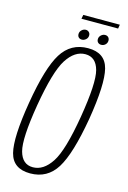

<svg xmlns="http://www.w3.org/2000/svg" viewBox="-115 -796 570 855"><g transform="rotate(15 170.0 -368.5)"><path d="M113 3.5Q192 3.5 234 -63.8Q276 -131 305 -299Q332.5 -466 315.2 -534Q298 -602 219.5 -602Q140 -602 97.8 -534.2Q55.5 -466.5 27.5 -299Q-0.5 -131.5 16.8 -64Q34 3.5 113 3.5ZM117.5 -26Q69 -26 53.8 -81.5Q38.5 -137 65.5 -298.5Q93 -460 129.2 -516.5Q165.5 -573 214.5 -573Q263.5 -573 278.5 -517Q293.5 -461 266.5 -298.5Q239.5 -137.5 203 -81.8Q166.5 -26 117.5 -26ZM181.5 -631.5Q191.5 -631.5 200 -639Q208.5 -646.5 208.5 -658Q208.5 -667 202.5 -672.8Q196.5 -678.5 188 -678.5Q178 -678.5 169.5 -670.8Q161 -663 161 -652Q161 -642.5 166.5 -637Q172 -631.5 181.5 -631.5ZM270.5 -631.5Q281.5 -631.5 289.5 -639Q297.5 -646.5 297.5 -658Q297.5 -667 292 -672.8Q286.5 -678.5 277 -678.5Q267 -678.5 258.5 -670.8Q250 -663 250 -652Q250 -642.5 255.8 -637Q261.5 -631.5 270.5 -631.5ZM156 -721H325L328 -739.5H159.5Z"/></g></svg>

Font: Anybody Condensed ExtraLight
Style: Italic
Weight: 250
Width: 3
Italic angle: -10°
Version: Version 1.113;gftools[0.9.25]